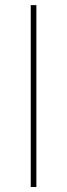

<svg xmlns="http://www.w3.org/2000/svg" viewBox="-20 -748 268 768"><path d="M125.5 -727.5V0H103V-727.5Z"/></svg>

Font: Inter 20pt Thin
Style: Regular
Weight: 250
Version: Version 4.001;git-66647c0bb